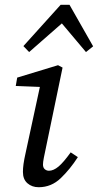

<svg xmlns="http://www.w3.org/2000/svg" viewBox="-20 -771 410 804"><path d="M76 -51Q76 -66 78.5 -84.5Q81 -103 88 -134L147 -407L46 -411L52 -446L223 -498L242 -488L172 -151Q167 -128 163.5 -110Q160 -92 160 -82Q160 -69 167.5 -62.5Q175 -56 185 -56Q204 -56 225 -73.5Q246 -91 276 -133L306 -113Q274 -63 234.5 -25Q195 13 142 13Q114 13 95 -3.5Q76 -20 76 -51ZM340 -553 239 -673 102 -553 78 -578 234 -751H271L370 -577Z"/></svg>

Font: Source Serif 4 SmText
Style: Italic
Weight: 400
Italic angle: -12°
Designer: Frank Grießhammer
Foundry: Adobe
Version: Version 4.005;hotconv 1.1.0;makeotfexe 2.6.0